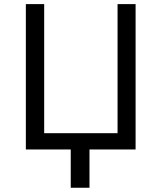

<svg xmlns="http://www.w3.org/2000/svg" viewBox="-20 -717 775 921"><path d="M630.4 -697.3V0H409.2V183.6H319.3V0H104V-697.3H191.9V-78.1H543.9V-697.3Z"/></svg>

Font: Lunasima
Style: Regular
Weight: 400
Designer: The DocRepair Project, Monotype Design Team
Foundry: Google
Version: Version 2.009